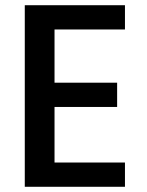

<svg xmlns="http://www.w3.org/2000/svg" viewBox="-20 -716 564 736"><path d="M189 -603V-399H429V-306H189V-93H459V0H75V-696H459V-603Z"/></svg>

Font: Poppins Cyr Med
Style: Regular
Weight: 500
Designer: Ninad Kale (Devanagari), Jonny Pinhorn (Latin)
Foundry: Indian Type Foundry
Version: 4.004